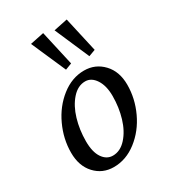

<svg xmlns="http://www.w3.org/2000/svg" viewBox="-166 -750 759 848"><g transform="rotate(-30 213.5 -326.5)"><path d="M314.5 -470.7 238.3 -646.5 308.6 -661.1 348.6 -483.4ZM195.3 -470.7 118.2 -646.5 188.5 -661.1 228.5 -483.4ZM164.1 7.8Q106.9 7.8 69.1 -33Q31.2 -73.7 31.2 -141.6Q31.2 -211.4 61.8 -277.3Q92.3 -343.3 146 -385.5Q199.7 -427.7 261.7 -427.7Q318.8 -427.7 357.7 -386.7Q396.5 -345.7 396.5 -278.3Q396.5 -208 365.7 -142.1Q335 -76.2 280.8 -34.2Q226.6 7.8 164.1 7.8ZM185.5 -38.1Q223.6 -38.1 253.9 -71.8Q284.2 -105.5 299.8 -157.5Q315.4 -209.5 315.4 -267.6Q315.4 -319.8 294.4 -351.8Q273.4 -383.8 242.2 -383.8Q204.6 -383.8 174.6 -349.9Q144.5 -315.9 128.9 -263.4Q113.3 -210.9 113.3 -152.3Q113.3 -97.7 133.5 -67.9Q153.8 -38.1 185.5 -38.1Z"/></g></svg>

Font: Crimson Pro
Style: Italic
Weight: 400
Italic angle: -12°
Designer: Jacques Le Bailly
Foundry: Baron von Fonthausen
Version: Version 1.003